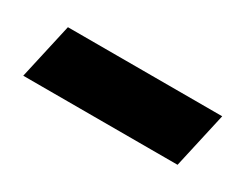

<svg xmlns="http://www.w3.org/2000/svg" viewBox="-31 -420 424 333"><g transform="rotate(30 181.0 -254.0)"><path d="M15 -198.2 40 -309.8H349L324 -198.2Z"/></g></svg>

Font: Platypi Light
Style: Italic
Weight: 300
Italic angle: -13°
Designer: David Sargent
Foundry: Bolt Cutter Type
Version: Version 1.200